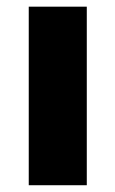

<svg xmlns="http://www.w3.org/2000/svg" viewBox="-20 -547 341 567"><path d="M64.9 0V-527.3H236.3V0Z"/></svg>

Font: Schibsted Grotesk ExtraBold
Style: Regular
Weight: 800
Designer: Bakken & Baeck AS, Henrik Kongsvoll
Foundry: Schibsted ASA
Version: Version 1.100; ttfautohint (v1.8.4.7-5d5b);gftools[0.9.25]